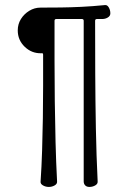

<svg xmlns="http://www.w3.org/2000/svg" viewBox="-20 -730 505 757"><path d="M50 -610Q50 -635 62.5 -655Q75 -675 95.5 -687.5Q116 -700 140 -700Q181 -700 219.5 -700.5Q258 -701 300.5 -703Q343 -705 394 -710Q403 -711 409 -700.5Q415 -690 415 -678V-677Q415 -667 405 -661Q395 -655 383 -655H362Q355 -655 355 -648Q355 -547 355.5 -439.5Q356 -332 358 -224Q360 -116 365 -15Q366 -5 355.5 1Q345 7 333 7H332Q322 7 316 1Q310 -5 310 -15Q310 -91 310 -170.5Q310 -250 310 -331.5Q310 -413 310 -492.5Q310 -572 310 -648Q310 -655 303 -655H202Q195 -655 195 -648Q195 -572 195 -492.5Q195 -413 196 -331.5Q197 -250 199 -170.5Q201 -91 205 -15Q206 -5 195.5 1Q185 7 173 7H172Q160 7 149.5 1Q139 -5 140 -14Q144 -73 146 -136.5Q148 -200 149 -264Q150 -328 150 -391.5Q150 -455 150 -514Q150 -522 143 -520Q105 -519 77.5 -545.5Q50 -572 50 -610Z"/></svg>

Font: Winky Sans Light
Style: Regular
Weight: 300
Designer: Simon Atzbach
Foundry: typofactur
Version: Version 1.205